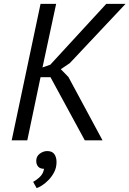

<svg xmlns="http://www.w3.org/2000/svg" viewBox="-20 -720 664 985"><path d="M239 -324H188L120 0H40L188 -700H268L198 -374L238 -388L525 -700H624L338 -396L292 -365L331 -325L506 0H415ZM166 105Q166 82 184 68.5Q202 55 222 55Q248 55 259 71Q270 87 270 111Q270 140 258 163Q246 186 229.5 203Q213 220 196 231Q179 242 168 245L150 213Q170 202 186 186Q202 170 206 146Q186 146 176 135Q166 124 166 105Z"/></svg>

Font: PT Sans
Style: Italic
Weight: 400
Italic angle: -12°
Designer: A.Korolkova, O.Umpeleva, V.Yefimov
Foundry: ParaType Ltd
Version: Version 2.003W OFL